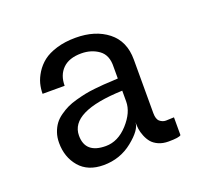

<svg xmlns="http://www.w3.org/2000/svg" viewBox="-78 -860 628 579"><g transform="rotate(-20 236.0 -570.0)"><path d="M60.1 -483.9Q60.1 -501.5 65.2 -516.4Q70.3 -531.2 78.4 -542.2Q86.4 -553.2 99.6 -562.5Q112.8 -571.8 125 -577.6Q137.2 -583.5 155 -588.4Q172.9 -593.3 185.8 -595.9Q198.7 -598.6 217.3 -600.6Q235.8 -602.5 246.1 -603.3Q256.3 -604 272.5 -604.7Q288.6 -605.5 293 -606V-643.1Q294.4 -680.7 270.8 -697.8Q247.1 -714.8 214.8 -714.8Q175.8 -714.8 155.3 -694.6Q134.8 -674.3 134.8 -640.1H64Q64 -656.2 68.1 -672.4Q72.3 -688.5 83 -705.6Q93.8 -722.7 110.1 -735.6Q126.5 -748.5 153.6 -756.8Q180.7 -765.1 214.8 -765.1Q277.8 -765.1 317.9 -733.6Q357.9 -702.1 357.9 -643.1V-471.2Q357.9 -451.7 366.7 -444.3Q375.5 -437 386.2 -437L412.1 -438V-380.9Q406.2 -375 372.1 -375Q354 -375 340.3 -381.1Q326.7 -387.2 318.8 -396.5Q311 -405.8 305.9 -418.5Q300.8 -431.2 299.3 -441.9Q297.9 -452.6 297.9 -463.9Q297.9 -439.9 257.6 -407.5Q217.3 -375 164.1 -375Q113.8 -375 86.9 -406.5Q60.1 -438 60.1 -483.9ZM124 -483.9Q124 -426.8 189.9 -426.8Q229 -426.8 261 -461.9Q293 -497.1 293 -532.2V-566.9Q124 -561 124 -483.9Z"/></g></svg>

Font: Standard
Style: Regular
Weight: 400
Designer: Bryce Wilner
Version: Version 2.000;PS 2.0;hotconv 16.6.51;makeotf.lib2.5.65220 DE